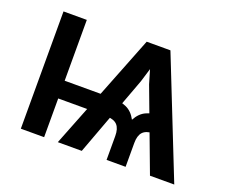

<svg xmlns="http://www.w3.org/2000/svg" viewBox="-94 -680 974 824"><g transform="rotate(20 393.5 -268.0)"><path d="M657.2 0 519.5 -367.2 469.7 -535.6H555.7L768.1 0ZM67.4 0V-535.6H173.8V0ZM122.6 -176.8V-257.8H377.9V-176.8ZM459 0V-108.9Q459 -142.6 444.3 -158.7Q429.7 -174.8 397 -175.8V-257.3Q428.7 -257.3 456.8 -244.9Q484.9 -232.4 502.4 -199.2Q520 -232.4 548.1 -244.9Q576.2 -257.3 607.9 -257.3V-175.8Q575.2 -174.8 560.5 -158.7Q545.9 -142.6 545.9 -108.9V0ZM236.3 0 447.3 -535.6H533.2L481.9 -367.2L345.7 0Z"/></g></svg>

Font: Inter 20pt Medium
Style: Regular
Weight: 500
Version: Version 4.001;git-66647c0bb